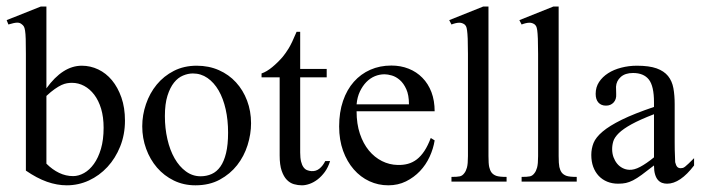

<svg xmlns="http://www.w3.org/2000/svg" viewBox="-23 -594 2117 580"><path d="M354.5 -229.5Q354.5 -187.5 340.1 -151.6Q325.7 -115.7 301.5 -89.6Q277.3 -63.5 245.6 -48.8Q213.9 -34.2 178.7 -34.2Q149.4 -34.2 118.9 -44.9Q88.4 -55.7 55.2 -78.6V-430.7Q55.2 -459.5 54.7 -476.1Q54.2 -492.7 52.7 -501.7Q51.3 -510.7 48.8 -514.4Q46.4 -518.1 43 -520.5Q37.1 -525.9 28.6 -525.6Q20 -525.4 2.4 -520L-2.9 -533.2L100.1 -574.2H117.2V-327.1Q166.5 -395.5 224.1 -395.5Q250 -395.5 273.7 -384.3Q297.4 -373 315.2 -351.6Q333 -330.1 343.8 -299.3Q354.5 -268.6 354.5 -229.5ZM290 -208Q290 -240.2 282.5 -265.4Q274.9 -290.5 261.7 -307.9Q248.5 -325.2 231.2 -334.5Q213.9 -343.8 194.3 -343.8Q187 -343.8 179.4 -342.5Q171.9 -341.3 162.8 -337.2Q153.8 -333 142.6 -325.2Q131.3 -317.4 117.2 -304.2V-99.6Q135.3 -81.5 155.5 -71.8Q175.8 -62 197.8 -62Q214.4 -62 231 -71.3Q247.6 -80.6 260.7 -98.9Q273.9 -117.2 282 -144.5Q290 -171.9 290 -208Z M735.4 -221.7Q735.4 -189 724.9 -155.5Q714.4 -122.1 693.4 -95.2Q672.4 -68.4 640.9 -51.3Q609.4 -34.2 567.4 -34.2Q531.7 -34.2 502.2 -48.6Q472.7 -63 451.4 -87.6Q430.2 -112.3 418.5 -144.5Q406.7 -176.8 406.7 -212.4Q406.7 -246.6 418 -279.5Q429.2 -312.5 450.4 -338.4Q471.7 -364.3 502.2 -379.9Q532.7 -395.5 571.3 -395.5Q607.9 -395.5 638.2 -382.1Q668.5 -368.7 689.9 -345.2Q711.4 -321.8 723.4 -290Q735.4 -258.3 735.4 -221.7ZM666 -193.4Q666 -231.4 658.7 -263.9Q651.4 -296.4 637.5 -320.6Q623.5 -344.7 603.8 -358.4Q584 -372.1 559.6 -372.1Q544.9 -372.1 529.8 -365.7Q514.6 -359.4 502.7 -344.5Q490.7 -329.6 482.9 -304.9Q475.1 -280.3 475.1 -243.2Q475.1 -206.5 482.7 -173.6Q490.2 -140.6 504.4 -115.7Q518.6 -90.8 538.6 -76.2Q558.6 -61.5 583 -61.5Q601.1 -61.5 616.5 -68.4Q631.8 -75.2 642.8 -90.8Q653.8 -106.4 659.9 -131.6Q666 -156.7 666 -193.4Z M974.1 -107.4Q968.3 -88.4 958.3 -74.7Q948.2 -61 936.5 -52Q924.8 -43 912.4 -38.6Q899.9 -34.2 889.2 -34.2Q877 -34.2 865 -37.6Q853 -41 843.5 -50.8Q834 -60.5 827.9 -78.1Q821.8 -95.7 821.8 -124.5V-360.4H767.1V-372.1Q782.7 -377.4 799.6 -391.4Q816.4 -405.3 831.1 -422.4Q835.9 -428.7 840.1 -434.3Q844.2 -439.9 849.1 -448Q854 -456.1 859.6 -467.8Q865.2 -479.5 873 -498H883.8V-385.7H963.9V-360.4H883.8V-133.3Q883.8 -116.7 886.5 -106Q889.2 -95.2 893.8 -88.9Q898.4 -82.5 904.5 -80.1Q910.6 -77.6 918 -77.1Q931.6 -76.2 942.1 -84.7Q952.6 -93.3 959.5 -107.4Z M1290 -169.9Q1286.1 -145 1274.9 -120.6Q1263.7 -96.2 1245.6 -77.1Q1227.5 -58.1 1203.4 -46.1Q1179.2 -34.2 1149.9 -34.2Q1119.6 -34.2 1092.8 -46.6Q1065.9 -59.1 1045.7 -82.3Q1025.4 -105.5 1013.4 -138.4Q1001.5 -171.4 1001.5 -211.9Q1001.5 -254.9 1013.2 -289.1Q1024.9 -323.2 1045.9 -346.9Q1066.9 -370.6 1095.7 -383.3Q1124.5 -396 1159.2 -396Q1187.5 -396 1211.4 -386.5Q1235.4 -377 1252.9 -359.1Q1270.5 -341.3 1280.3 -315.7Q1290 -290 1290 -257.8H1054.2Q1054.2 -219.7 1064.2 -189.9Q1074.2 -160.2 1091.3 -139.4Q1108.4 -118.7 1130.9 -107.4Q1153.3 -96.2 1178.2 -95.7Q1194.8 -95.2 1209.2 -99.1Q1223.6 -103 1236.1 -112.5Q1248.5 -122.1 1259 -137.9Q1269.5 -153.8 1278.3 -177.2ZM1212.4 -278.8Q1212.4 -307.1 1204.3 -324.7Q1196.3 -342.3 1184.8 -352.3Q1173.3 -362.3 1160.6 -366Q1147.9 -369.6 1138.7 -369.6Q1123.5 -369.6 1109.4 -363.8Q1095.2 -357.9 1083.7 -346.2Q1072.3 -334.5 1064.2 -317.6Q1056.2 -300.8 1054.2 -278.8Z M1340.8 -45.4V-59.6Q1357.9 -59.6 1366 -61.3Q1374 -63 1379.9 -71.3Q1384.3 -76.7 1387.5 -87.6Q1390.6 -98.6 1390.6 -122.6V-431.2Q1390.6 -460 1389.9 -476.8Q1389.2 -493.7 1387.9 -502.4Q1386.7 -511.2 1384.8 -514.6Q1382.8 -518.1 1379.9 -520.5Q1372.6 -525.4 1364.7 -525.4Q1355 -525.4 1340.8 -520L1334 -533.2L1436.5 -574.2H1452.6V-122.6Q1452.6 -99.6 1454.8 -89.6Q1457 -79.6 1461.9 -72.8Q1467.3 -65.9 1476.6 -62.7Q1485.8 -59.6 1507.3 -59.6V-45.4Z M1552.7 -45.4V-59.6Q1569.8 -59.6 1577.9 -61.3Q1585.9 -63 1591.8 -71.3Q1596.2 -76.7 1599.4 -87.6Q1602.5 -98.6 1602.5 -122.6V-431.2Q1602.5 -460 1601.8 -476.8Q1601.1 -493.7 1599.9 -502.4Q1598.6 -511.2 1596.7 -514.6Q1594.7 -518.1 1591.8 -520.5Q1584.5 -525.4 1576.7 -525.4Q1566.9 -525.4 1552.7 -520L1545.9 -533.2L1648.4 -574.2H1664.6V-122.6Q1664.6 -99.6 1666.7 -89.6Q1668.9 -79.6 1673.8 -72.8Q1679.2 -65.9 1688.5 -62.7Q1697.8 -59.6 1719.2 -59.6V-45.4Z M2073.7 -94.2Q2031.7 -39.1 1992.2 -39.1Q1983.9 -39.1 1976.8 -41.7Q1969.7 -44.4 1964.4 -50.5Q1959 -56.6 1955.8 -67.4Q1952.6 -78.1 1952.6 -94.2Q1930.2 -76.7 1915.5 -65.9Q1900.9 -55.2 1889.4 -49.3Q1877.9 -43.5 1867.9 -41.3Q1857.9 -39.1 1844.2 -39.1Q1826.2 -39.1 1811.3 -45.2Q1796.4 -51.3 1785.6 -62.7Q1774.9 -74.2 1769 -90.1Q1763.2 -106 1763.2 -126Q1763.2 -145 1770 -162.1Q1776.9 -179.2 1797.4 -196.5Q1817.9 -213.9 1855 -232.2Q1892.1 -250.5 1952.6 -271V-285.2Q1952.6 -334 1937 -353.8Q1921.4 -373.5 1889.2 -373.5Q1865.7 -373.5 1852.3 -361.6Q1838.9 -349.6 1837.9 -332L1838.4 -309.6Q1839.4 -293.9 1830.6 -284.4Q1821.8 -274.9 1807.6 -274.9Q1793 -274.9 1784.7 -284.2Q1776.4 -293.5 1776.4 -310.5Q1776.4 -330.6 1786.6 -346.2Q1796.9 -361.8 1814 -372.8Q1831.1 -383.8 1853.8 -389.6Q1876.5 -395.5 1900.9 -395.5Q1938 -395.5 1960.4 -387.5Q1982.9 -379.4 1995.1 -364.3Q2007.3 -349.1 2011.2 -327.6Q2015.1 -306.2 2015.1 -279.3V-163.6Q2015.1 -139.6 2015.9 -124.5Q2016.6 -109.4 2016.6 -104Q2019 -94.2 2022.7 -90.1Q2026.4 -85.9 2033.2 -85.9Q2036.6 -85.9 2039.6 -86.7Q2042.5 -87.4 2046.6 -90.6Q2050.8 -93.8 2057.1 -99.9Q2063.5 -106 2073.7 -116.2ZM1952.6 -249Q1909.7 -232.4 1884.5 -218.5Q1859.4 -204.6 1846.4 -191.9Q1833.5 -179.2 1829.8 -167.5Q1826.2 -155.8 1826.2 -143.6Q1826.2 -130.4 1830.3 -119.1Q1834.5 -107.9 1841.3 -99.6Q1848.1 -91.3 1857.7 -86.4Q1867.2 -81.5 1877.9 -81.1Q1892.1 -80.1 1910.6 -89.8Q1929.2 -99.6 1952.6 -118.7Z"/></svg>

Font: Surma
Style: Regular
Weight: 400
Designer: Sue Lloyd-Williams
Foundry: Sylheti Translation And Research
Version: Version 3.000